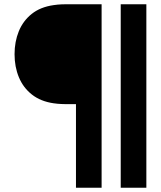

<svg xmlns="http://www.w3.org/2000/svg" viewBox="-20 -740 755 901"><path d="M456.8 141H336.5V-251.3H289.3Q285.1 -251.3 268.2 -251.9Q251.4 -252.5 231.7 -255.3Q170.5 -264.2 129.8 -296.3Q89 -328.3 68.7 -377.3Q48.3 -426.2 48.3 -485.7Q48.3 -544.2 68.2 -593.2Q88.2 -642.2 128.7 -674.6Q169.2 -707.1 231.7 -716Q251.4 -718.9 268 -719.5Q284.7 -720 289.3 -720H456.8ZM666.8 141H546.5V-720H666.8Z"/></svg>

Font: Manrope Variable Light
Style: Regular
Weight: 200
Designer: Mikhail Sharanda
Foundry: Mikhail Sharanda
Version: Version 4.505